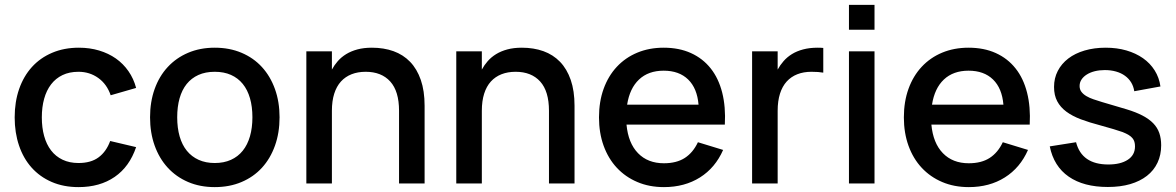

<svg xmlns="http://www.w3.org/2000/svg" viewBox="-20 -750 4808 785"><path d="M301 15Q240 15 191.5 -6Q143 -27 109.2 -64.8Q75.5 -102.5 57.8 -155Q40 -207.5 40 -270Q40 -333.5 58.2 -386Q76.5 -438.5 110.5 -476Q144.5 -513.5 193.2 -534.2Q242 -555 302.5 -555Q347 -555 385.2 -543.5Q423.5 -532 453.8 -510.8Q484 -489.5 505.2 -459Q526.5 -428.5 536.5 -390.5L432.5 -360.5Q417 -406 381.8 -431.2Q346.5 -456.5 301 -456.5Q263.5 -456.5 235.5 -443Q207.5 -429.5 188.8 -405Q170 -380.5 160.5 -346.2Q151 -312 151 -270Q151 -228 160.5 -193.8Q170 -159.5 188.8 -135Q207.5 -110.5 235.8 -97Q264 -83.5 301 -83.5Q352 -83.5 383.2 -106.8Q414.5 -130 430.5 -173.5L536.5 -148.5Q509.5 -68.5 449 -26.8Q388.5 15 301 15Z M858 15Q797.5 15 748.8 -6Q700 -27 665.5 -64.8Q631 -102.5 612.2 -155Q593.5 -207.5 593.5 -270.5Q593.5 -333.5 612.2 -386Q631 -438.5 665.8 -476Q700.5 -513.5 749.2 -534.2Q798 -555 858 -555Q918.5 -555 967.5 -534.2Q1016.5 -513.5 1051 -475.8Q1085.5 -438 1104.2 -385.8Q1123 -333.5 1123 -270.5Q1123 -207 1104.2 -154.5Q1085.5 -102 1051 -64.2Q1016.5 -26.5 967.5 -5.8Q918.5 15 858 15ZM858 -83.5Q895.5 -83.5 924.2 -96.5Q953 -109.5 972.5 -133.8Q992 -158 1002 -192.8Q1012 -227.5 1012 -270.5Q1012 -314 1002 -348.5Q992 -383 972.5 -407Q953 -431 924.2 -443.8Q895.5 -456.5 858 -456.5Q820 -456.5 791.2 -443.5Q762.5 -430.5 743.2 -406.5Q724 -382.5 714.2 -348Q704.5 -313.5 704.5 -270.5Q704.5 -227 714.5 -192.2Q724.5 -157.5 744 -133.5Q763.5 -109.5 792.2 -96.5Q821 -83.5 858 -83.5Z M1611.5 -297Q1611.5 -377 1575.5 -416.8Q1539.5 -456.5 1475 -456.5Q1443 -456.5 1417.5 -446.5Q1392 -436.5 1374 -416.8Q1356 -397 1346.5 -367Q1337 -337 1337 -297V0H1232.5V-540H1337V-465.5Q1347 -484 1361.2 -500.2Q1375.5 -516.5 1395.5 -528.8Q1415.5 -541 1441.5 -548Q1467.5 -555 1500.5 -555Q1549 -555 1588.8 -540.8Q1628.5 -526.5 1656.8 -497.2Q1685 -468 1700.5 -423.2Q1716 -378.5 1716 -317.5V0H1611.5Z M2224.5 -297Q2224.5 -377 2188.5 -416.8Q2152.5 -456.5 2088 -456.5Q2056 -456.5 2030.5 -446.5Q2005 -436.5 1987 -416.8Q1969 -397 1959.5 -367Q1950 -337 1950 -297V0H1845.5V-540H1950V-465.5Q1960 -484 1974.2 -500.2Q1988.5 -516.5 2008.5 -528.8Q2028.5 -541 2054.5 -548Q2080.5 -555 2113.5 -555Q2162 -555 2201.8 -540.8Q2241.5 -526.5 2269.8 -497.2Q2298 -468 2313.5 -423.2Q2329 -378.5 2329 -317.5V0H2224.5Z M2694.5 -82.5Q2746 -82.5 2779.8 -104.2Q2813.5 -126 2833.5 -168.5L2936.5 -137Q2904.5 -64 2841.8 -24.5Q2779 15 2694.5 15Q2634.5 15 2585.8 -5.8Q2537 -26.5 2502 -64Q2467 -101.5 2448 -154Q2429 -206.5 2429 -270Q2429 -334.5 2448 -387Q2467 -439.5 2502 -477Q2537 -514.5 2585.8 -534.8Q2634.5 -555 2693.5 -555Q2756.5 -555 2805 -533Q2853.5 -511 2885.8 -470.2Q2918 -429.5 2932.8 -371.2Q2947.5 -313 2943.5 -240.5H2541.5Q2548.5 -165 2588.5 -123.8Q2628.5 -82.5 2694.5 -82.5ZM2836 -322Q2830.5 -389 2793.5 -425Q2756.5 -461 2693.5 -461Q2631 -461 2592.8 -425Q2554.5 -389 2544 -322Z M3346 -453Q3327 -456.5 3297.5 -456.5Q3265.5 -456.5 3240 -446.5Q3214.5 -436.5 3196.5 -416.8Q3178.5 -397 3169 -367Q3159.5 -337 3159.5 -297V0H3055V-540H3159.5V-465.5Q3169.5 -484 3183.8 -500.2Q3198 -516.5 3217.8 -528.8Q3237.5 -541 3263.8 -548Q3290 -555 3323 -555Q3328.5 -555 3334.5 -554.8Q3340.5 -554.5 3346 -554Z M3451 -628.5V-730H3555.5V-628.5ZM3451 0V-540H3555.5V0Z M3941 -82.5Q3992.5 -82.5 4026.2 -104.2Q4060 -126 4080 -168.5L4183 -137Q4151 -64 4088.2 -24.5Q4025.5 15 3941 15Q3881 15 3832.2 -5.8Q3783.5 -26.5 3748.5 -64Q3713.5 -101.5 3694.5 -154Q3675.5 -206.5 3675.5 -270Q3675.5 -334.5 3694.5 -387Q3713.5 -439.5 3748.5 -477Q3783.5 -514.5 3832.2 -534.8Q3881 -555 3940 -555Q4003 -555 4051.5 -533Q4100 -511 4132.2 -470.2Q4164.5 -429.5 4179.2 -371.2Q4194 -313 4190 -240.5H3788Q3795 -165 3835 -123.8Q3875 -82.5 3941 -82.5ZM4082.5 -322Q4077 -389 4040 -425Q4003 -461 3940 -461Q3877.5 -461 3839.2 -425Q3801 -389 3790.5 -322Z M4509.5 14.5Q4410.5 14.5 4349.5 -27.8Q4288.5 -70 4272 -151.5L4379.5 -168.5Q4403 -77.5 4511.5 -77.5Q4561.5 -77.5 4591 -96.8Q4620.5 -116 4620.5 -151.5Q4620.5 -161.5 4618.2 -169.8Q4616 -178 4610.2 -185Q4604.5 -192 4594.8 -198Q4585 -204 4570 -210Q4556 -215 4532.8 -222Q4509.5 -229 4478.5 -237.5Q4434.5 -249 4399.2 -262.2Q4364 -275.5 4339.8 -293.5Q4315.5 -311.5 4302.5 -336Q4289.5 -360.5 4289.5 -394.5Q4289.5 -430.5 4304.8 -460Q4320 -489.5 4347.8 -510.8Q4375.5 -532 4414.5 -543.5Q4453.5 -555 4500.5 -555Q4546.5 -555 4585.2 -543.8Q4624 -532.5 4653.2 -512Q4682.5 -491.5 4701 -462Q4719.5 -432.5 4724.5 -396.5L4617.5 -377Q4614.5 -397 4604.8 -413Q4595 -429 4579.5 -440.2Q4564 -451.5 4543 -457.5Q4522 -463.5 4497 -463.5Q4475 -463.5 4456 -458.8Q4437 -454 4423.2 -445.2Q4409.5 -436.5 4401.8 -424.8Q4394 -413 4394 -398.5Q4394 -384.5 4401.5 -374.5Q4409 -364.5 4421.8 -357Q4434.5 -349.5 4450.8 -344Q4467 -338.5 4485 -333Q4506 -327 4531.8 -319.2Q4557.5 -311.5 4586.5 -303Q4624.5 -291.5 4651.2 -277.5Q4678 -263.5 4695 -246Q4712 -228.5 4719.8 -206.2Q4727.5 -184 4727.5 -156Q4727.5 -116.5 4712.5 -84.8Q4697.5 -53 4669.2 -31Q4641 -9 4600.8 2.8Q4560.5 14.5 4509.5 14.5Z"/></svg>

Font: Vela Sans SemBd
Style: Regular
Weight: 600
Designer: Principal design: Mikhail Sharanda - project Manrope.
Design modification: Ravid Balaliev
Foundry: Mikhail Sharanda
Version: Version 1.001